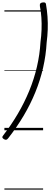

<svg xmlns="http://www.w3.org/2000/svg" viewBox="-37 -1097 423 1617"><path d="M-9 42Q58 -45 113 -138.5Q168 -232 209 -331.5Q250 -431 274 -534.5Q298 -638 304 -743Q311 -794 313 -846.5Q315 -899 311.5 -950Q308 -1001 299 -1045Q297 -1061 302 -1067.5Q307 -1074 320 -1076Q334 -1078 341 -1075.5Q348 -1073 350 -1063Q359 -1012 363 -957.5Q367 -903 365 -848Q363 -793 356 -740Q350 -631 326 -526.5Q302 -422 261 -321Q220 -220 162.5 -123Q105 -26 33 66Q24 78 16 80Q8 82 -4 75Q-15 68 -17 61Q-19 54 -9 42ZM0 490H326V500H0ZM0 -20H326V0H0ZM0 -505H326V-500H0ZM0 -1010H326V-1000H0Z"/></svg>

Font: Playwrite MX Guides
Style: Regular
Weight: 400
Designer: Veronika Burian, José Scaglione
Foundry: TypeTogether
Version: Version 1.003